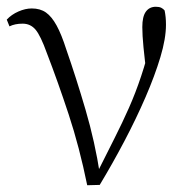

<svg xmlns="http://www.w3.org/2000/svg" viewBox="-20 -542 565 568"><path d="M238 6Q215 -107 183 -204Q151 -301 119 -384Q100 -437 85 -454.5Q70 -472 47 -472Q24 -472 8 -464L0 -484Q14 -499 34.5 -508Q55 -517 74 -517Q99 -517 116 -505Q133 -493 147.5 -466.5Q162 -440 176 -396Q205 -313 233 -217.5Q261 -122 276 -24H263L269 -34Q296 -88 319 -133.5Q342 -179 361.5 -223Q381 -267 397.5 -316.5Q414 -366 429 -427L415 -311Q408 -366 404.5 -402Q401 -438 401 -462Q401 -493 411.5 -507.5Q422 -522 441 -522Q451 -522 457 -519Q463 -516 467 -511Q469 -501 470 -491Q471 -481 471 -469Q471 -428 454.5 -373Q438 -318 410.5 -254.5Q383 -191 348 -124.5Q313 -58 275 5Z"/></svg>

Font: Noto Serif TC
Style: Regular
Weight: 200
Designer: Ryoko NISHIZUKA 西塚涼子 (kana & ideographs); Frank Grießhammer (Latin, Greek & Cyrillic); Wenlong ZHANG 张文龙 (bopomofo); San
Foundry: Adobe
Version: Version 2.001;hotconv 1.1.0;makeotfexe 2.6.0